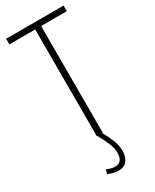

<svg xmlns="http://www.w3.org/2000/svg" viewBox="-233 -758 835 1036"><g transform="rotate(-30 185.0 -240.0)"><path d="M120 179Q148 192 171 192Q219 192 219 132Q219 104 204.5 70Q190 36 170 0H167V-665H6V-700H364V-665H204V0H200Q219 31 233.5 67.5Q248 104 248 136Q248 171 231.5 195.5Q215 220 177 220Q164 220 147.5 216.5Q131 213 113 205Z"/></g></svg>

Font: Georama SemiCondensed ExtraLight
Style: Regular
Weight: 200
Width: 4
Designer: Jean-Baptiste Levee
Foundry: Production Type
Version: Version 1.000